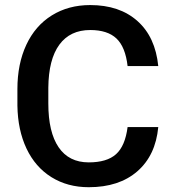

<svg xmlns="http://www.w3.org/2000/svg" viewBox="-20 -741 693 770"><path d="M614.7 -231.4Q604 -117.7 530.8 -54Q457.5 9.8 335.9 9.8Q251 9.8 186.3 -30.5Q121.6 -70.8 86.4 -145Q51.3 -219.2 49.8 -317.4V-383.8Q49.8 -484.4 85.4 -561Q121.1 -637.7 187.7 -679.2Q254.4 -720.7 341.8 -720.7Q459.5 -720.7 531.2 -656.7Q603 -592.8 614.7 -476.1H491.7Q482.9 -552.7 447 -586.7Q411.1 -620.6 341.8 -620.6Q261.2 -620.6 218 -561.8Q174.8 -502.9 173.8 -389.2V-326.2Q173.8 -210.9 215.1 -150.4Q256.3 -89.8 335.9 -89.8Q408.7 -89.8 445.3 -122.6Q481.9 -155.3 491.7 -231.4Z"/></svg>

Font: Roboto-o Medium
Style: Regular
Weight: 500
Designer: Google
Version: Version 2.134; 2016; ttfautohint (v1.6)